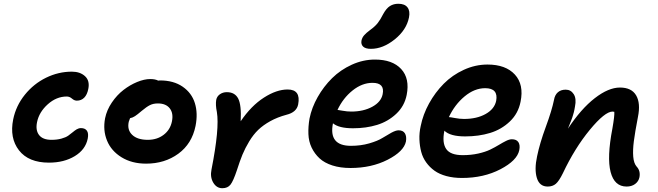

<svg xmlns="http://www.w3.org/2000/svg" viewBox="-20 -913 3481 1015"><path d="M238.8 -53.2Q130.9 -53.2 80.3 -118.4Q29.8 -183.6 49.8 -282.2Q64.5 -354 111.3 -412.1Q158.2 -470.2 223.6 -502.2Q289.1 -534.2 359.9 -534.2Q403.3 -534.2 429.4 -510.3Q455.6 -486.3 446.8 -442.9Q440.9 -412.6 425.3 -396.7Q409.7 -380.9 386.2 -380.9Q373 -380.9 360.4 -391.8Q347.7 -402.8 333 -402.8Q278.3 -402.8 232.4 -361.6Q186.5 -320.3 175.8 -267.1Q167 -224.6 186.5 -199.2Q206.1 -173.8 252 -173.8Q281.7 -173.8 304.7 -180.2Q327.6 -186.5 340.8 -195.8Q354 -205.1 364.5 -214.1Q375 -223.1 385.7 -229.5Q396.5 -235.8 408.2 -235.8Q429.7 -235.8 439.5 -221.9Q449.2 -208 443.8 -180.2Q432.1 -122.1 375.2 -87.6Q318.4 -53.2 238.8 -53.2Z M752.4 -47.9Q677.2 -47.9 622.6 -81.5Q567.9 -115.2 545.7 -169.9Q523.4 -224.6 535.6 -288.1Q544.4 -331.5 571.3 -371.1Q598.1 -410.6 632.6 -437.3Q667 -463.9 704.8 -479.5Q742.7 -495.1 774.4 -495.1Q800.3 -495.1 816.4 -486.8Q817.9 -486.8 821 -487.3Q824.2 -487.8 825.7 -487.8Q897.9 -487.8 945.8 -454.6Q993.7 -421.4 1010.3 -367.4Q1026.9 -313.5 1013.7 -247.1Q994.6 -152.8 922.6 -100.3Q850.6 -47.9 752.4 -47.9ZM660.6 -269Q651.4 -226.1 679 -200Q706.5 -173.8 761.2 -173.8Q810.1 -173.8 844.7 -200Q879.4 -226.1 888.7 -270Q897.9 -313.5 877.7 -339.8Q857.4 -366.2 814.5 -366.2Q790.5 -366.2 772.5 -357.2Q754.4 -348.1 729.5 -327.1Q706.1 -307.1 693.8 -299.1Q681.6 -291 667.5 -288.1Q666 -285.2 660.6 -269Z M1155.3 82Q1125 82 1107.4 52.5Q1089.8 22.9 1098.1 -17.1Q1141.1 -234.9 1126.5 -320.8Q1118.7 -358.4 1123 -384.8Q1126.5 -403.3 1142.3 -414.6Q1158.2 -425.8 1179.2 -425.8Q1221.7 -425.8 1239.3 -391.8Q1256.8 -357.9 1252.4 -272Q1307.6 -353.5 1374.8 -396.7Q1441.9 -439.9 1500.5 -439.9Q1571.3 -439.9 1556.2 -360.8Q1547.9 -319.3 1494.1 -306.2Q1446.8 -293.5 1408.9 -272.5Q1371.1 -251.5 1345.2 -226.6Q1319.3 -201.7 1297.6 -165.8Q1275.9 -129.9 1261.7 -95.5Q1247.6 -61 1232.4 -13.2Q1213.4 43.9 1198.5 63Q1183.6 82 1155.3 82Z M1940.9 -654.8Q1912.1 -654.8 1899.7 -666.7Q1887.2 -678.7 1891.1 -699.2Q1894.5 -714.4 1904.8 -726.3Q1915 -738.3 1936 -753.9Q1961.9 -772.5 1976.3 -790.5Q1990.7 -808.6 2005.9 -838.9Q2022.5 -869.1 2041.5 -881.1Q2060.5 -893.1 2085.9 -893.1Q2119.6 -893.1 2134.3 -873.8Q2148.9 -854.5 2142.1 -820.8Q2128.9 -754.9 2066.7 -704.8Q2004.4 -654.8 1940.9 -654.8ZM1833 -24.9Q1779.3 -24.9 1737.3 -38.3Q1695.3 -51.8 1669.2 -75.9Q1643.1 -100.1 1627.4 -132.8Q1611.8 -165.5 1610.4 -204.3Q1608.9 -243.2 1616.2 -286.1Q1627.9 -344.2 1659.4 -399.9Q1690.9 -455.6 1735.6 -499.8Q1780.3 -543.9 1839.8 -571Q1899.4 -598.1 1961.9 -598.1Q2054.7 -598.1 2100.8 -548.1Q2147 -498 2129.9 -411.1Q2118.2 -352.1 2074.7 -311.3Q2031.2 -270.5 1973.4 -252.7Q1915.5 -234.9 1846.2 -234.9Q1771.5 -234.9 1740.2 -261.2Q1716.3 -142.1 1835 -142.1Q1887.2 -142.1 1931.9 -155Q1976.6 -168 2000.7 -183.1Q2024.9 -198.2 2048.6 -211.2Q2072.3 -224.1 2086.9 -224.1Q2110.8 -224.1 2120.6 -208Q2130.4 -191.9 2126 -165Q2114.7 -112.3 2029.3 -68.6Q1943.8 -24.9 1833 -24.9ZM1949.2 -475.1Q1894.5 -475.1 1844 -434.8Q1793.5 -394.5 1764.2 -332Q1767.1 -332 1791 -327.6Q1814.9 -323.2 1836.9 -323.2Q1901.4 -323.2 1948 -348.6Q1994.6 -374 2002.9 -415Q2015.1 -475.1 1949.2 -475.1Z M2421.9 27.8Q2377 27.8 2339.8 17.8Q2302.7 7.8 2277.1 -10.5Q2251.5 -28.8 2233.2 -54.2Q2214.8 -79.6 2206.8 -110.1Q2198.7 -140.6 2197.3 -175.3Q2195.8 -210 2204.1 -247.1Q2216.3 -308.1 2248.3 -366.2Q2280.3 -424.3 2325.7 -470.2Q2371.1 -516.1 2431.9 -543.9Q2492.7 -571.8 2557.1 -571.8Q2653.3 -571.8 2701.9 -518.8Q2750.5 -465.8 2731.9 -375Q2719.7 -313 2675.3 -270.8Q2630.9 -228.5 2571 -210.2Q2511.2 -191.9 2439 -191.9Q2359.4 -191.9 2329.1 -222.2V-221.2Q2316.4 -158.7 2338.6 -125.7Q2360.8 -92.8 2426.3 -92.8Q2470.2 -92.8 2508.3 -101.3Q2546.4 -109.9 2571.8 -122.3Q2597.2 -134.8 2617.7 -147.2Q2638.2 -159.7 2655.5 -168.2Q2672.9 -176.8 2686 -176.8Q2710.4 -176.8 2720.5 -161.4Q2730.5 -146 2725.1 -119.1Q2713.9 -64.5 2625.5 -18.3Q2537.1 27.8 2421.9 27.8ZM2353 -293.9Q2359.4 -293.9 2384.8 -289.1Q2410.2 -284.2 2433.1 -284.2Q2500.5 -284.2 2547.1 -310.3Q2593.8 -336.4 2603 -379.9Q2615.2 -446.8 2544.9 -446.8Q2488.3 -446.8 2436 -403.3Q2383.8 -359.9 2353 -293.9Z M3292.5 73.2Q3228 73.2 3208 -3.7Q3188 -80.6 3217.3 -232.9Q3229.5 -302.2 3227.5 -321.8Q3226.1 -321.8 3222.9 -322.5Q3219.7 -323.2 3218.3 -323.2Q3177.7 -323.2 3098.1 -226.8Q3018.6 -130.4 2955.6 2.9Q2935.5 43.9 2918.5 58.6Q2901.4 73.2 2875.5 73.2Q2832 73.2 2818.1 27.8Q2804.2 -17.6 2819.3 -86.9Q2833.5 -155.8 2865.5 -242.7Q2897.5 -329.6 2908.7 -384.8Q2913.1 -411.1 2929 -425Q2944.8 -439 2970.7 -439Q2997.6 -439 3012.9 -415.3Q3028.3 -391.6 3019.5 -349.1Q3018.6 -341.8 3016.8 -334Q3015.1 -326.2 3013.7 -320.1Q3012.2 -314 3009.5 -305.4Q3006.8 -296.9 3005.4 -292Q3003.9 -287.1 3000 -277.3Q2996.1 -267.6 2994.6 -263.7Q2993.2 -259.8 2988.5 -248.3Q2983.9 -236.8 2982.4 -232.9Q3051.8 -337.9 3124.3 -394Q3196.8 -450.2 3257.3 -450.2Q3318.8 -450.2 3343 -408.7Q3367.2 -367.2 3352.5 -294.9Q3336.9 -213.9 3330.8 -166.7Q3324.7 -119.6 3327.6 -84.5Q3330.6 -49.3 3345.7 -32.2Q3366.7 -9.8 3360.4 23.9Q3356 45.9 3337.6 59.6Q3319.3 73.2 3292.5 73.2Z"/></svg>

Font: Shantell Sans Irregular Bouncy
Style: Italic
Weight: 600
Italic angle: -11.31°
Designer: Stephen Nixon, Anya Danilova, Shantell Martin
Foundry: Arrow Type
Version: Version 1.006;[9816181b4]